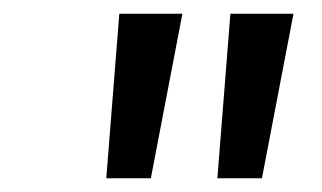

<svg xmlns="http://www.w3.org/2000/svg" viewBox="-20 -765 469 280"><path d="M135 -505H200L246 -745H154ZM297 -505H362L408 -745H316Z"/></svg>

Font: Mluvka Medium
Style: Italic
Weight: 500
Italic angle: -8°
Designer: Modified by Jiří Krblich, Original typeface by Gumpita Rahayu
Foundry: Gumpita Rahayu & Jiří Krblich
Version: Version 2.000;Glyphs 3.1.1 (3134)